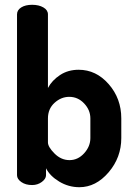

<svg xmlns="http://www.w3.org/2000/svg" viewBox="-20 -772 559 801"><path d="M51 -41V-712Q51 -730 68.5 -741Q86 -752 114 -752Q142 -752 161 -741Q180 -730 180 -712V-405Q197 -437 230.5 -459Q264 -481 308 -481Q381 -481 433.5 -421Q486 -361 486 -278V-196Q486 -115 433 -53Q380 9 311 9Q266 9 227 -14.5Q188 -38 172 -70V-41Q172 -26 154.5 -13Q137 0 114 0Q87 0 69 -12.5Q51 -25 51 -41ZM180 -178Q180 -159 207.5 -131.5Q235 -104 270 -104Q305 -104 331 -132.5Q357 -161 357 -196V-278Q357 -313 331 -340.5Q305 -368 269 -368Q235 -368 207.5 -343Q180 -318 180 -278Z"/></svg>

Font: Terminal Dosis
Style: Bold
Weight: 700
Designer: EdgarTolentino, PabloImpallari, IginoMarini
Foundry: EdgarTolentino, PabloImpallari, IginoMarini
Version: Version 1.006